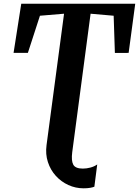

<svg xmlns="http://www.w3.org/2000/svg" viewBox="-20 -763 750 1036"><path d="M431.2 253.1Q387.9 253.1 349 235.4Q310.1 217.7 281.2 185.9Q252.4 154.2 238.5 111.6Q224.5 69 231.2 19.4L325.6 -689L195.5 -678.1L130.5 -477.9L53.2 -477.6L94.7 -743H709.7L674.1 -477.6L599.9 -477.3L593.3 -678.1L468.8 -689L369.7 58.5Q363.8 104.3 375.4 125.5Q386.9 146.7 427.1 146.7Q447.2 146.7 467.7 141.2Q488.2 135.8 504.6 124.4L489.2 244.4Q481.5 247.8 466.3 250.5Q451.2 253.1 431.2 253.1Z"/></svg>

Font: Merriweather Light
Style: Italic
Weight: 300
Italic angle: -7.8°
Designer: Eben Sorkin
Foundry: Eben Sorkin
Version: Version 2.101